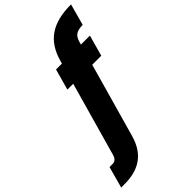

<svg xmlns="http://www.w3.org/2000/svg" viewBox="-473 -869 1221 1221"><g transform="rotate(-45 138.0 -258.5)"><path d="M37.8 -416.3H342.5L381.8 -557.9H77.1ZM136.1 -578.9 -50.5 82C-57.8 108.1 -71.5 121.4 -93.5 121.4H-121.1L-160.8 266.1H-133C-16.5 266.1 80.6 225.1 120.5 82L307.1 -578.9C319.4 -623.4 346.1 -638.4 397.6 -638.4L437.3 -783.1C271.2 -783.1 176.8 -721.2 136.1 -578.9Z"/></g></svg>

Font: Poppins Devanagari Thin
Style: Italic
Weight: 100
Italic angle: -10°
Designer: Ninad Kale (Devanagari), Jonny Pinhorn (Latin)
Foundry: Indian Type Foundry
Version: 4.005